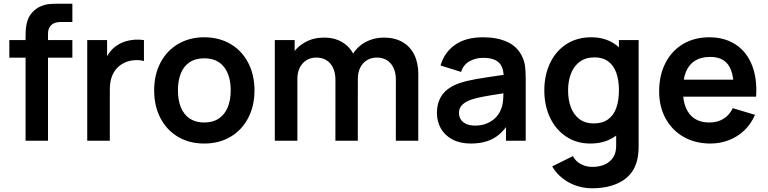

<svg xmlns="http://www.w3.org/2000/svg" viewBox="-20 -755 4118 1030"><path d="M117.2 -556.5Q117.2 -584.8 119.2 -605.4Q121.2 -625.9 128.8 -648Q136.4 -670.2 152.5 -687.7Q171.8 -709.2 195.5 -719.8Q219.2 -730.3 240.8 -732.8Q262.3 -735.2 290.2 -735H300.7H368.2V-637H305.7Q271.8 -637 254.6 -620.2Q237.5 -603.4 237.5 -574.5V0H117.2V-548.5ZM30 -540H368.2V-445.5H30Z M448 -540H554.5V-408.5L541.5 -425.5Q552 -453.2 568.9 -475.3Q585.8 -497.5 608.5 -511.7Q627.8 -525.1 652 -532.7Q676.2 -540.2 701.8 -542Q727.3 -543.8 752.2 -540V-427.5Q726.6 -434.8 695.8 -431.6Q664.9 -428.5 640.3 -414.7Q615.9 -401.4 600.1 -380.7Q584.2 -359.9 576.7 -333.9Q569.2 -307.8 569.2 -274.3V0H448Z M807 -270.2Q807 -353.9 840.8 -418.6Q874.7 -483.2 935.8 -519.1Q997 -555 1075.7 -555Q1155.9 -555 1217 -518.8Q1278.2 -482.7 1311.7 -417.8Q1345.2 -353 1345.2 -270.2Q1345.2 -186.7 1311.4 -122Q1277.7 -57.2 1216.5 -21.1Q1155.3 15 1075.7 15Q995.5 15 934.6 -21.2Q873.7 -57.4 840.3 -122.2Q807 -186.9 807 -270.2ZM1217.7 -270.2Q1217.7 -350.2 1181.2 -396.2Q1144.7 -442.2 1075.7 -442.2Q1028.2 -442.2 996.8 -420.8Q965.2 -399.5 949.9 -360.9Q934.5 -322.2 934.5 -270.2Q934.5 -217 950.6 -178.2Q966.8 -139.5 998.2 -118.7Q1029.8 -97.8 1075.7 -97.8Q1122.2 -97.8 1154.1 -119.3Q1186 -140.8 1201.8 -179.8Q1217.7 -218.8 1217.7 -270.2Z M2001.7 -446.2Q1972.4 -446.2 1949.3 -432.5Q1926.2 -418.9 1913 -393.2Q1899.7 -367.6 1899.7 -332.3L1846 -364Q1845.6 -419.2 1871.1 -462.2Q1896.6 -505.2 1940.9 -529.3Q1985.2 -553.3 2038.8 -553.3Q2097.8 -553.3 2139.4 -529.3Q2181.1 -505.2 2202.5 -461.2Q2224 -417.1 2224 -358.3L2223.8 0H2103.5L2103.7 -327.8Q2103.7 -364.3 2091.1 -391Q2078.5 -417.8 2055.6 -432Q2032.7 -446.2 2001.7 -446.2ZM1454.2 -540H1560.7V-372.5H1575.3V0H1454.2ZM1677.2 -446.2Q1646.9 -446.2 1623.9 -431.9Q1600.8 -417.6 1588.1 -391.8Q1575.3 -366.1 1575.3 -332.3L1521.7 -368.3Q1521.7 -420.2 1547.5 -462.5Q1573.2 -504.8 1617.9 -529Q1662.6 -553.3 1717.2 -553.3Q1775.9 -553.3 1817.1 -528.1Q1858.3 -502.9 1879 -458.8Q1899.7 -414.7 1899.7 -357.8L1899.5 0H1779.3L1779.5 -326.7Q1779.5 -363.5 1767 -390.5Q1754.5 -417.4 1731.5 -431.8Q1708.6 -446.2 1677.2 -446.2Z M2324 -148Q2324 -208.2 2353.8 -248.1Q2383.5 -288.1 2446.8 -309.5Q2483.7 -321.9 2533.8 -330.7Q2583.9 -339.4 2676.2 -352.7Q2701.2 -356.4 2725.7 -359.8L2682.3 -335.7Q2682.6 -373.6 2671.6 -397.6Q2660.7 -421.6 2636.2 -433.1Q2611.7 -444.7 2571.3 -444.7Q2531.2 -444.7 2498.5 -426.3Q2465.8 -407.9 2453.5 -369.2L2343.3 -403.7Q2363.8 -474.4 2421.4 -514.7Q2479 -555 2571.7 -555Q2646.9 -555 2700.5 -530.6Q2754.1 -506.2 2779.7 -454.5Q2792.8 -428.8 2796.5 -401Q2800.2 -373.2 2800.2 -331.3V0H2694.5V-117.2L2712 -97.8Q2687.1 -58.6 2657.7 -33.7Q2628.3 -8.8 2590.9 3.1Q2553.5 15 2505.2 15Q2448.4 15 2407.4 -6.7Q2366.4 -28.4 2345.2 -65.6Q2324 -102.8 2324 -148ZM2668.3 -170.7Q2675.9 -188.3 2678.3 -211.4Q2680.7 -234.4 2680.7 -261.5V-271.7L2717.7 -260.5L2674 -253.4Q2606.3 -243.1 2570 -236.1Q2533.7 -229.1 2507.5 -220.5Q2475.2 -208.6 2458.7 -191.8Q2442.2 -174.9 2442.2 -149.5Q2442.2 -129.3 2452.2 -113.9Q2462.2 -98.5 2481.6 -89.8Q2501.1 -81.2 2529 -81.2Q2567.4 -81.2 2596.6 -94.9Q2625.8 -108.6 2643.5 -129Q2661.2 -149.4 2668.3 -170.7Z M2942.3 137.5 3053.5 82.5Q3068.2 110.8 3096.2 125.5Q3124.3 140.3 3157.7 140.3Q3195.8 140.3 3224.9 127.1Q3254 113.9 3270.2 88.1Q3286.3 62.2 3285.5 24.2V-129.7H3300.3V-540H3406V25.8Q3406 70.5 3398.5 102.2Q3380.7 178.2 3316.4 216.6Q3252.1 255 3156.8 255Q3089.2 255 3031.5 223.6Q2973.8 192.2 2942.3 137.5ZM2900 -270.2Q2900 -351.9 2931 -416.8Q2961.9 -481.8 3019 -518.4Q3076.1 -555 3151.2 -555Q3225.9 -555 3279 -518.1Q3332.2 -481.2 3359.3 -416.8Q3386.5 -352.3 3386.5 -270.2Q3386.5 -187.8 3359 -123.3Q3331.4 -58.8 3277.3 -21.9Q3223.2 15 3146.7 15Q3073.4 15 3017.3 -22.2Q2961.2 -59.4 2930.6 -124.4Q2900 -189.4 2900 -270.2ZM3300.3 -270.2Q3300.3 -324.2 3286.5 -363.7Q3272.6 -403.2 3243.3 -425.2Q3214 -447.2 3169.2 -447.2Q3122.1 -447.2 3090.4 -423.9Q3058.7 -400.6 3043.1 -360.6Q3027.5 -320.7 3027.5 -270.2Q3027.5 -219.2 3042.6 -179.2Q3057.7 -139.2 3088.5 -116Q3119.4 -92.8 3165 -92.8Q3211.9 -92.8 3242 -114.8Q3272.2 -136.7 3286.2 -176.3Q3300.3 -215.9 3300.3 -270.2Z M3516 -264.2Q3516 -351.3 3549.9 -417.2Q3583.8 -483.2 3644.8 -519.1Q3705.7 -555 3784.7 -555Q3867.5 -555 3926.7 -516Q3985.9 -477.1 4014.3 -404.9Q4042.8 -332.8 4036.1 -236.3H3916.5V-280.3Q3916.2 -339.5 3902.6 -376.6Q3889.1 -413.7 3861.2 -431.7Q3833.4 -449.7 3789.7 -449.7Q3740.8 -449.7 3708.2 -429.2Q3675.6 -408.8 3659.5 -368.9Q3643.5 -329 3643.5 -270Q3643.5 -215.2 3659.5 -176.7Q3675.6 -138.2 3707.3 -118Q3739.1 -97.8 3784.7 -97.8Q3828.7 -97.8 3861.1 -117.6Q3893.5 -137.4 3911 -174.8L4030.2 -139Q4009.8 -90.9 3973.7 -56.2Q3937.5 -21.4 3890.5 -3.2Q3843.4 15 3791.3 15Q3710.3 15 3647.9 -20.3Q3585.5 -55.7 3550.8 -119.3Q3516 -182.9 3516 -264.2ZM3605.5 -327.5H3977.2V-236.3H3605.5Z"/></svg>

Font: Tap Sans
Style: Regular
Weight: 400
Designer: Tap Payments
Foundry: Tap Payments
Version: Version 1.001;Glyphs 3.1.2 (3151)